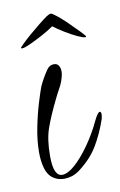

<svg xmlns="http://www.w3.org/2000/svg" viewBox="-62 -483 340 546"><g transform="rotate(-10 108.0 -210.5)"><path d="M80 24Q62 24 49 15Q34 5 28 -15.5Q22 -36 22 -62Q22 -96 29.5 -133.5Q37 -171 46.5 -202Q56 -233 61 -246Q66 -257 72.5 -268.5Q79 -280 86 -290Q94 -302 107 -302Q113 -302 117 -299Q125 -292 125 -279Q125 -272 124 -268Q120 -249 111 -233Q102 -217 94 -200Q74 -159 62.5 -127Q51 -95 51 -47Q51 -16 57.5 -2Q64 12 76 12Q92 12 113 -6.5Q134 -25 156 -56Q178 -87 195 -123Q206 -146 212 -146Q216 -146 216 -138Q216 -133 214 -125Q200 -84 180.5 -51.5Q161 -19 127 7Q114 17 102.5 20.5Q91 24 80 24ZM27 -362Q23 -362 23 -364Q23 -365 32.5 -374.5Q42 -384 56.5 -396.5Q71 -409 86 -421Q101 -433 111 -440Q119 -445 123 -445Q127 -445 134 -439Q147 -430 165 -412.5Q183 -395 197 -380.5Q211 -366 211 -364Q211 -362 208 -362Q202 -362 186 -369.5Q170 -377 152 -388Q134 -399 121 -409Q107 -399 86.5 -388Q66 -377 49.5 -369.5Q33 -362 27 -362Z"/></g></svg>

Font: Inspiration
Style: Regular
Weight: 400
Designer: Robert E. Leuschke
Foundry: Robert E. Leuschke
Version: Version 2.010; ttfautohint (v1.8.3)